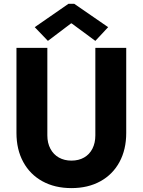

<svg xmlns="http://www.w3.org/2000/svg" viewBox="-20 -968 740 996"><path d="M65.4 -278.3V-719.7H225.6V-265.6Q225.6 -226.1 241.5 -196.3Q257.3 -166.5 285.6 -150.6Q314 -134.8 350.6 -134.8Q388.2 -134.8 416.3 -150.9Q444.3 -167 459.5 -196.8Q474.6 -226.6 474.6 -265.6V-719.7H634.8V-278.3Q634.8 -192.4 599.9 -127.7Q564.9 -63 500.7 -27.6Q436.5 7.8 350.6 7.8Q264.6 7.8 200.2 -27.6Q135.7 -63 100.6 -127.7Q65.4 -192.4 65.4 -278.3ZM160.2 -827.1 335 -948.2H365.2L541 -827.1L474.6 -755.9L351.6 -846.7H348.6L228.5 -755.9Z"/></svg>

Font: Reddit Sans Chocolate ExtraBold
Style: Regular
Weight: 800
Designer: Stephen Hutchings
Foundry: Reddit
Version: Version 1.011